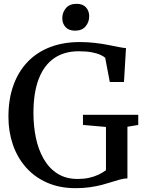

<svg xmlns="http://www.w3.org/2000/svg" viewBox="-20 -971 752 1002"><path d="M374.5 11Q291 11 225.8 -17.8Q160.5 -46.5 115.5 -97.5Q70.5 -148.5 47.2 -216.2Q24 -284 24 -361.5Q24 -454 50.2 -526.5Q76.5 -599 125.2 -649.2Q174 -699.5 242.5 -725.5Q311 -751.5 395.5 -751.5Q437 -751.5 474.2 -747.2Q511.5 -743 543 -736.8Q574.5 -730.5 598.5 -725.8Q622.5 -721 637.5 -720L627 -543H553L529 -669.5Q522.5 -676 505.2 -684.2Q488 -692.5 459.5 -698Q431 -703.5 391 -703.5Q315 -703.5 262.2 -667Q209.5 -630.5 182 -558.8Q154.5 -487 154.5 -381.5Q154.5 -314 167.2 -252.2Q180 -190.5 207.8 -142Q235.5 -93.5 279.5 -65.2Q323.5 -37 386 -37Q417 -37 443.8 -42.8Q470.5 -48.5 492.8 -59Q515 -69.5 533 -82.5V-308.5L413 -319V-372H701.5V-319L645 -309.5V-40Q626 -39.5 605.8 -34Q585.5 -28.5 562.5 -21Q539.5 -13.5 511.8 -6.2Q484 1 450 6Q416 11 374.5 11ZM371 -811Q339 -811 322 -829.8Q305 -848.5 305 -876Q305 -906 324 -928.5Q343 -951 379 -951H380Q412 -951 428.8 -932.5Q445.5 -914 445.5 -886Q445.5 -856 426.8 -833.5Q408 -811 372 -811Z"/></svg>

Font: Merriweather 48pt Medium
Style: Regular
Weight: 500
Version: Version 2.100